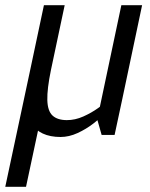

<svg xmlns="http://www.w3.org/2000/svg" viewBox="-48 -520 578 740"><path d="M68.3 -250H148.3Q133.3 -177 134.4 -134.6Q135.5 -92.2 154.5 -74.6Q173.5 -57 210.2 -57L186 8Q104.5 8 71.9 -45.5Q39.3 -99 58.3 -198ZM423.7 -140 326.7 -60 419.7 -500H499.7ZM148.3 -250H68.3L121.3 -500H201.3ZM326.7 -60 423.7 -140 393.7 0H343.7ZM387.3 -150 412.3 -141.7Q412.3 -141.7 399.3 -126.5Q386.3 -111.3 364 -89.1Q341.7 -66.8 312.8 -44.6Q284 -22.3 251 -7.2Q218 8 185 8L209.2 -57Q241.7 -57 273 -71Q304.3 -85 330.2 -103.5Q356.2 -122 371.8 -136Q387.3 -150 387.3 -150ZM68.3 -250H148.3L52.3 200H-27.7Z"/></svg>

Font: Epunda Slab Light
Style: Italic
Weight: 300
Italic angle: -12°
Designer: Simon Atzbach
Foundry: typofactur
Version: Version 1.102